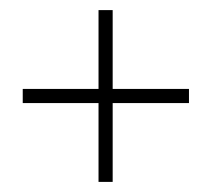

<svg xmlns="http://www.w3.org/2000/svg" viewBox="-20 -502 419 380"><path d="M25 -298V-326H175V-482H203V-326H354V-298H203V-142H175V-298Z"/></svg>

Font: Moniqa Black Heading
Style: Regular
Weight: 900
Designer: Rajesh Rajput
Foundry: Rajesh Rajput
Version: Version 1.000